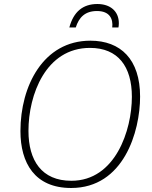

<svg xmlns="http://www.w3.org/2000/svg" viewBox="-20 -928 757 958"><path d="M326 -791H358C374 -841 404 -873 464 -873C528 -873 545 -833 540 -791H571C572 -796 573 -804 573 -812C573 -873 529 -908 466 -908C393 -908 347 -869 326 -791ZM335 10C597 10 679 -271 679 -446C679 -632 582 -725 431 -725C196 -725 82 -499 82 -274C82 -115 153 10 335 10ZM336 -26C188 -26 122 -127 122 -275C122 -455 208 -689 429 -689C569 -689 638 -596 638 -445C638 -279 556 -26 336 -26Z"/></svg>

Font: Noto Sans ExtraLight
Style: Italic
Weight: 200
Italic angle: -12°
Designer: Monotype Design Team
Foundry: Monotype Imaging Inc.
Version: Version 2.013